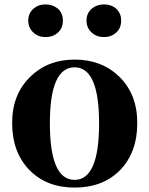

<svg xmlns="http://www.w3.org/2000/svg" viewBox="-20 -833 677 870"><path d="M112 -64Q35 -144 35 -276Q35 -406 118 -486Q197 -563 318 -563Q440 -563 519 -487Q602 -407 602 -276Q602 -142 524 -62Q446 17 318 17Q190 17 112 -64ZM429 -274Q429 -528 318 -528Q206 -528 206 -274Q206 -18 318 -18Q429 -18 429 -274ZM396 -685Q372 -706 372 -740Q372 -773 396 -794Q419 -813 451 -813Q484 -813 506 -794Q529 -773 529 -740Q529 -705 506 -685Q484 -665 451 -665Q418 -665 396 -685ZM132 -685Q108 -706 108 -740Q108 -773 132 -794Q154 -813 186 -813Q219 -813 242 -794Q265 -773 265 -740Q265 -705 242 -685Q220 -665 186 -665Q154 -665 132 -685Z"/></svg>

Font: Source Han Serif CN Heavy
Style: Regular
Weight: 900
Designer: Ryoko NISHIZUKA  (kana & ideographs); Frank Grießhammer (Latin, Greek & Cyrillic); Wenlong ZHANG  (bopomofo); Sandoll Co
Foundry: Adobe Systems Incorporated
Version: Version 1.000;PS 1;hotconv 16.6.53;makeotf.lib2.5.65590